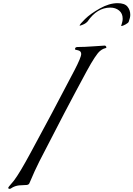

<svg xmlns="http://www.w3.org/2000/svg" viewBox="-20 -1161 843 1213"><path d="M723 -1141Q767 -1141 785 -1119.5Q803 -1098 803 -1067Q803 -1050 793 -1023Q790 -1016 773 -1006.5Q756 -997 747 -997L745 -999L748 -1006Q750 -1012 752.5 -1022.5Q755 -1033 755 -1043Q755 -1076 732.5 -1094.5Q710 -1113 677 -1113Q593 -1113 533 -1025Q521 -1012 503 -1005Q488 -999 485 -999H483Q483 -1007 517 -1040.5Q551 -1074 610.5 -1107.5Q670 -1141 723 -1141ZM229 -142Q201 -87 166 -4Q162 6 149 7.5Q136 9 112.5 9.5Q89 10 70 18Q60 22 53 27Q46 32 42 32Q32 32 32 26Q32 23 38.5 15Q45 7 55 -4.5Q65 -16 68 -20Q104 -67 174 -197Q294 -417 451 -718Q493 -799 493 -820Q493 -838 474 -843Q471 -844 465 -845Q459 -846 456.5 -847Q454 -848 454 -851Q454 -864 470 -864Q514 -864 573.5 -868.5Q633 -873 642 -873Q646 -873 649 -869Q652 -865 652 -862Q652 -858 648.5 -857.5Q645 -857 634.5 -853Q624 -849 612 -839Q585 -817 527 -710Q392 -461 229 -142Z"/></svg>

Font: Miama Nueva
Style: Medium
Weight: 400
Italic angle: -28°
Version: Version 1.0